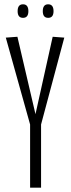

<svg xmlns="http://www.w3.org/2000/svg" viewBox="-20 -873 329 893"><path d="M120 0V-294L7 -698L61 -702L145 -342L225 -702L279 -698L171 -294V0ZM204 -790Q179 -790 179 -821Q179 -853 204 -853Q229 -853 229 -821Q229 -790 204 -790ZM87 -790Q62 -790 62 -821Q62 -853 87 -853Q112 -853 112 -821Q112 -790 87 -790Z"/></svg>

Font: Georama Extra Condensed Light
Style: Regular
Weight: 300
Width: 2
Designer: Jean-Baptiste Levee
Foundry: Production Type
Version: Version 1.000